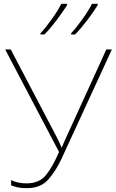

<svg xmlns="http://www.w3.org/2000/svg" viewBox="-20 -972 606 1002"><path d="M119 10Q192 10 231 -34Q270 -78 299 -139L564 -714H535L330 -265Q323 -250 316 -234Q309 -218 302 -201Q287 -236 270 -268L36 -714H7L288 -179Q256 -104 221 -59.5Q186 -15 118 -15Q74 -15 38 -32V-5Q52 1 71 5.5Q90 10 119 10ZM330 -952H300Q283 -918 250.5 -872.5Q218 -827 191 -798V-792H212Q244 -825 276 -867.5Q308 -910 330 -945ZM490 -952H460Q443 -918 410.5 -872.5Q378 -827 351 -798V-792H372Q404 -825 436 -867.5Q468 -910 490 -945Z"/></svg>

Font: Noto Sans UI Thin
Style: Regular
Weight: 250
Designer: Monotype Design Team
Foundry: Monotype Imaging Inc.
Version: Version 1.901